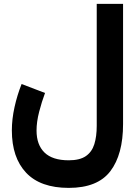

<svg xmlns="http://www.w3.org/2000/svg" viewBox="-20 -709 709 972"><path d="M603 -81.1Q603 73.2 538.6 157.7Q474.1 242.2 328.1 242.2Q184.6 242.2 112.3 165.5Q40 88.9 40 -48.8Q40 -105.5 53.5 -166.5Q66.9 -227.5 89.4 -283.7L208 -238.3Q191.4 -194.3 178.2 -143.1Q165 -91.8 165 -48.3Q165 23.9 205.3 63.2Q245.6 102.5 328.1 102.5Q383.8 102.5 414.6 81.3Q445.3 60.1 457.5 21Q469.7 -18.1 469.7 -72.3V-689.5H603Z"/></svg>

Font: Vazirmatn RD ExtraBold
Style: Regular
Weight: 800
Designer: Saber Rastikerdar
Foundry: Saber Rastikerdar
Version: Version 32.102